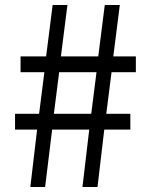

<svg xmlns="http://www.w3.org/2000/svg" viewBox="-20 -746 595 766"><path d="M101 0 128 -229H40V-292H136L157 -458H62V-521H164L190 -726H249L223 -521H372L398 -726H458L432 -521H522V-458H425L404 -292H500V-229H396L369 0H309L336 -229H188L160 0ZM195 -292H344L365 -458H216Z"/></svg>

Font: Noto Sans KR
Style: Regular
Weight: 400
Designer: Ryoko NISHIZUKA  (kana, bopomofo & ideographs); Paul D. Hunt (Latin, Greek & Cyrillic); Sandoll Communications , Soo-you
Foundry: Adobe
Version: Version 2.004-H2;hotconv 1.0.118;makeotfexe 2.5.65603